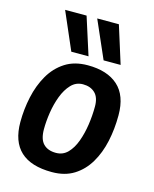

<svg xmlns="http://www.w3.org/2000/svg" viewBox="-119 -869 768 959"><g transform="rotate(15 265.0 -390.0)"><path d="M242 10Q26 10 26 -191Q26 -257 40 -321.5Q54 -386 84 -438Q114 -490 162 -521Q210 -552 279 -552Q380 -552 435.5 -502Q491 -452 491 -350Q491 -279 477 -214.5Q463 -150 433 -99.5Q403 -49 356 -19.5Q309 10 242 10ZM237 -88Q273 -88 297.5 -113Q322 -138 337 -179Q352 -220 359 -268Q366 -316 366 -362Q366 -409 342.5 -431.5Q319 -454 280 -454Q244 -454 219 -427.5Q194 -401 178.5 -360Q163 -319 156 -273Q149 -227 149 -187Q149 -135 172 -111.5Q195 -88 237 -88ZM181 -596 97 -790H208L270 -596ZM348 -596 263 -790H375L436 -596Z"/></g></svg>

Font: Georama SemiBold
Style: Italic
Weight: 600
Italic angle: -9°
Designer: Jean-Baptiste Levee
Foundry: Production Type
Version: Version 1.000